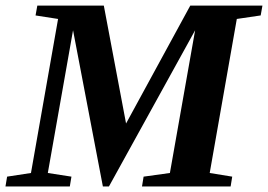

<svg xmlns="http://www.w3.org/2000/svg" viewBox="-33 -675 970 695"><path d="M361.3 0H339.4L231.4 -565.4L140.1 -48.8L225.6 -35.6L219.7 0H-13.2L-7.3 -35.6L79.1 -48.8L177.2 -606.4L95.7 -619.1L102.1 -654.8H342.8L423.3 -228L655.8 -654.8H917L910.6 -619.1L824.2 -606.4L726.1 -48.8L807.6 -35.6L801.8 0H481L486.8 -35.6L582 -48.8L673.3 -565.4Z"/></svg>

Font: Tinos
Style: Bold Italic
Weight: 700
Italic angle: -16.333°
Designer: Steve Matteson
Foundry: Monotype Imaging Inc.
Version: Version 1.23